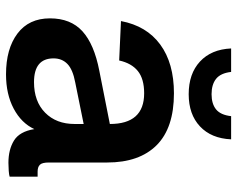

<svg xmlns="http://www.w3.org/2000/svg" viewBox="-95 -681 788 638"><g transform="rotate(90 299.0 -362.0)"><path d="M227 12Q142 12 91.5 -26Q41 -64 41 -134Q41 -203 84 -242Q127 -281 215 -298L392 -333Q392 -447 290 -447Q242 -447 216 -426Q190 -405 181 -364L50 -370Q66 -455 128 -500.5Q190 -546 290 -546Q405 -546 462.5 -488.5Q520 -431 520 -324V-130Q520 -108 527.5 -100.5Q535 -93 550 -93H567V0Q561 2 547.5 3Q534 4 521 4Q477 4 447 -14.5Q417 -33 409 -82Q389 -39 341 -13.5Q293 12 227 12ZM253 -81Q317 -81 354.5 -118Q392 -155 392 -216V-246L254 -218Q211 -210 192.5 -192Q174 -174 174 -146Q174 -81 253 -81ZM293 -595Q225 -595 184.5 -632.5Q144 -670 141 -736H219Q223 -701 242 -686Q261 -671 293 -671Q325 -671 343.5 -686Q362 -701 366 -736H443Q440 -670 400 -632.5Q360 -595 293 -595Z"/></g></svg>

Font: Geist SemBd
Style: Regular
Weight: 400
Designer: Basement.studio, Andrés Briganti, Mateo Zaragoza
Foundry: Basement.studio, Vercel, Andrés Briganti, Guido Ferreyra, Mateo Zaragoza
Version: Version 1.401